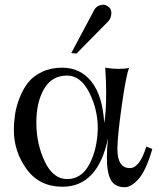

<svg xmlns="http://www.w3.org/2000/svg" viewBox="-20 -766 657 803"><path d="M437 -735Q447 -725 445.5 -707Q444 -689 433 -677L300 -542L278 -544L375 -726Q383 -740 401.5 -745Q420 -750 437 -735ZM617 -143Q591 -53 560 -18Q529 17 502 17Q461 17 444 -12.5Q427 -42 427 -108Q427 -146 432 -189Q390 15 241 15Q145 15 91.5 -58.5Q38 -132 38 -222Q38 -255 43 -288Q48 -321 62 -357Q76 -393 97.5 -420.5Q119 -448 156 -465.5Q193 -483 240 -483Q316 -483 362.5 -424.5Q409 -366 416 -251Q424 -297 424 -379Q424 -431 420 -483Q448 -478 474 -478Q503 -478 520 -482Q507 -451 489 -322.5Q471 -194 471 -143Q471 -63 523 -63Q564 -63 592 -153ZM389 -229Q389 -309 353 -379.5Q317 -450 260 -450Q197 -450 164.5 -394.5Q132 -339 132 -253Q132 -165 167 -91Q202 -17 261 -17Q321 -17 354 -79.5Q387 -142 389 -229Z"/></svg>

Font: GFS Artemisia
Style: Regular
Weight: 400
Designer: Takis Katsoulidis and George D. Matthiopoulos
Foundry: Takis Katsoulidis and George D. Matthiopoulos
Version: Version 1.0